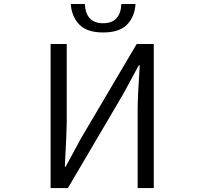

<svg xmlns="http://www.w3.org/2000/svg" viewBox="-20 -956 1040 976"><path d="M237.3 0V-732.4H319.3V-335.9Q319.3 -291 309.6 -108.4H313.5L393.6 -255.9L674.8 -732.4H761.7V0H679.7V-401.4Q679.7 -462.9 690.4 -624H685.5L605.5 -476.6L325.2 0ZM503.9 -791Q420.9 -791 382.3 -832Q343.8 -873 339.8 -935.5H411.1Q417 -837.9 503.9 -837.9Q592.8 -837.9 596.7 -935.5H668.9Q665 -872.1 626.5 -831.5Q587.9 -791 503.9 -791Z"/></svg>

Font: Gen Shin Gothic Monospace Normal
Style: Regular
Weight: 350
Designer: [Source Han Sans]
Ryoko NISHIZUKA  (kana & ideographs); Paul D. Hunt (Latin, Greek & Cyrillic); Wenlong ZHANG  (bopomofo
Version: Version 1.002.20150607